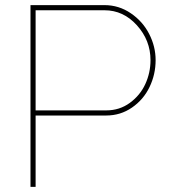

<svg xmlns="http://www.w3.org/2000/svg" viewBox="-20 -730 659 750"><path d="M99.1 0V-710H388.2Q444.3 -710 491 -678.2Q537.6 -646.5 562.7 -597.4Q587.9 -548.3 587.9 -495.1Q587.9 -439.5 564.2 -390.1Q540.5 -340.8 495.6 -309.8Q450.7 -278.8 395 -278.8H119.1V0ZM119.1 -298.8H395Q446.8 -298.8 487.1 -328.1Q527.3 -357.4 547.6 -401.6Q567.9 -445.8 567.9 -495.1Q567.9 -572.3 514.9 -631.1Q461.9 -689.9 388.2 -689.9H119.1Z"/></svg>

Font: Rawline Thin
Style: Regular
Weight: 250
Designer: Matt McInerney, Pablo Impallari, Rodrigo Fuenzalida
Foundry: Matt McInerney, Pablo Impallari, Rodrigo Fuenzalida
Version: Version 4.020;PS 004.020;hotconv 1.0.88;makeotf.lib2.5.64775